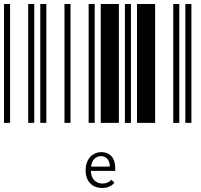

<svg xmlns="http://www.w3.org/2000/svg" viewBox="-20 -610 1000 953"><path d="M0 0V-590H30V0ZM120 0V-590H150V0ZM180 0V-590H210V0ZM300 0V-590H330V0ZM420 0V-590H450V0ZM480 0V-590H570V0ZM600 0V-590H630V0ZM660 0V-590H750V0ZM840 0V-590H870V0ZM900 0V-590H930V0ZM488 323Q450 323 428 300Q405 277 405 235Q405 207 416 186Q426 166 444 156Q461 145 483 145Q514 145 533 165Q552 186 552 226Q552 230 552 238H431Q432 269 448 285Q464 301 489 301Q516 301 533 282L548 297Q526 323 488 323ZM525 217Q525 193 513 179Q501 165 481 165Q463 165 449 178Q435 191 432 217Z"/></svg>

Font: Libre Barcode 39 Extended Text
Style: Regular
Weight: 400
Version: Version 1.005; ttfautohint (v1.8.3)